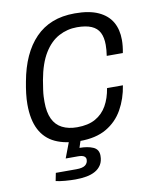

<svg xmlns="http://www.w3.org/2000/svg" viewBox="-81 -600 667 834"><g transform="rotate(-10 252.5 -182.5)"><path d="M232 12Q168 12 124 -8.5Q80 -29 57.5 -72.5Q35 -116 35 -184Q35 -207 38 -232Q41 -257 46 -283Q57 -344 78.5 -391Q100 -438 132 -471Q164 -504 207 -521Q250 -538 306 -538Q370 -538 410 -519.5Q450 -501 469 -468Q488 -435 488 -389Q488 -376 486.5 -361.5Q485 -347 482 -332H411Q413 -345 414 -357Q415 -369 415 -380Q415 -413 404 -434.5Q393 -456 368.5 -466.5Q344 -477 305 -477Q262 -477 224.5 -457Q187 -437 160 -393Q133 -349 120 -277Q116 -253 113.5 -235.5Q111 -218 110.5 -205.5Q110 -193 110 -182Q110 -136 124 -106.5Q138 -77 165.5 -63Q193 -49 231 -49Q280 -49 312 -67Q344 -85 362.5 -117.5Q381 -150 388 -194H458Q449 -136 422.5 -89Q396 -42 349.5 -15Q303 12 232 12ZM184 173Q163 173 139 171Q115 169 98 165L105 130H196Q223 130 235 121Q247 112 247 96Q247 87 239 81.5Q231 76 212 76H158L191 -11H242L225 41Q261 41 285 51.5Q309 62 309 90Q309 114 299 130Q289 146 272 155.5Q255 165 232.5 169Q210 173 184 173Z"/></g></svg>

Font: Archivo SemiBold Light
Style: Italic
Weight: 300
Italic angle: -10°
Version: Version 2.001